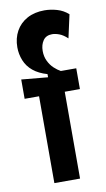

<svg xmlns="http://www.w3.org/2000/svg" viewBox="-81 -733 426 773"><g transform="rotate(-10 131.5 -346.0)"><path d="M77 0V-355H18V-434L126 -424V-437Q91 -447 68.5 -465.5Q46 -484 35.5 -510Q25 -536 25 -564Q25 -601 41 -630Q57 -659 87 -675.5Q117 -692 158 -692Q183 -692 209 -684.5Q235 -677 255 -659L234 -564Q217 -580 201 -586Q185 -592 172 -592Q147 -592 135 -574.5Q123 -557 123 -532Q123 -509 132 -490.5Q141 -472 154.5 -459.5Q168 -447 181 -440H244V-355H182V0Z"/></g></svg>

Font: Bricolage Grotesque 48pt Condensed Medium
Style: Regular
Weight: 500
Width: 3
Designer: Mathieu Triay
Foundry: Atelier Triay
Version: Version 1.001;gftools[0.9.33.dev8+g029e19f]